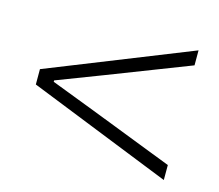

<svg xmlns="http://www.w3.org/2000/svg" viewBox="-64 -598 608 532"><g transform="rotate(15 239.5 -332.0)"><path d="M445 -146 34 -310V-354L445 -518V-475L213 -385L80 -334V-330L213 -279L445 -189Z"/></g></svg>

Font: Source Sans 3 ExtraLight Light
Style: Regular
Weight: 300
Version: Version 3.052;hotconv 1.1.0;makeotfexe 2.6.0